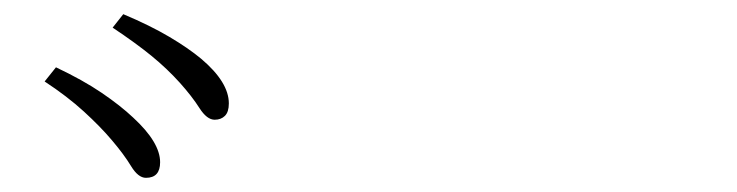

<svg xmlns="http://www.w3.org/2000/svg" viewBox="-20 -859 1040 271"><path d="M186 -608Q175 -608 165 -624.5Q155 -641 138 -661Q122 -680 98.5 -701.5Q75 -723 43 -744L59 -764Q97 -746 123.5 -728Q150 -710 168 -693Q206 -658 206 -630Q206 -619 201 -613.5Q196 -608 186 -608ZM283 -690Q272 -690 261.5 -706.5Q251 -723 234 -742Q216 -762 194 -780Q172 -798 139 -820L154 -839Q192 -823 219 -807Q246 -791 264 -776Q303 -743 303 -713Q303 -701 297.5 -695.5Q292 -690 283 -690Z"/></svg>

Font: Noto Serif JP ExtraLight ExtraLight
Style: Regular
Weight: 250
Version: Version 2.003-H1;hotconv 1.1.1;makeotfexe 2.6.0